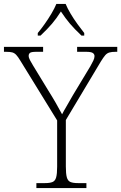

<svg xmlns="http://www.w3.org/2000/svg" viewBox="-30 -951 613 971"><path d="M154 0V-25H198Q222 -25 235.5 -30.5Q249 -36 254 -54Q259 -72 259 -108V-342L73 -644Q61 -664 52 -673.5Q43 -683 32 -686Q21 -689 0 -689H-10V-714H188V-689H154Q128 -689 121.5 -683.5Q115 -678 115 -669Q115 -659 121.5 -647Q128 -635 137 -620L215 -492Q234 -462 251.5 -431.5Q269 -401 284 -373Q292 -389 306.5 -413.5Q321 -438 339 -470L427 -616Q436 -632 442 -644.5Q448 -657 448 -667Q448 -677 439.5 -683Q431 -689 405 -689H360V-714H563V-689H555Q535 -689 523 -685.5Q511 -682 502 -671.5Q493 -661 480 -640L303 -344V-109Q303 -72 308 -54Q313 -36 326.5 -30.5Q340 -25 364 -25H407V0ZM161 -784Q177 -803 195.5 -829Q214 -855 230 -882Q246 -909 255 -931H302Q311 -909 327 -882Q343 -855 362 -829Q381 -803 396 -784V-771H382Q347 -804 324 -831Q301 -858 278 -893Q256 -858 233 -831Q210 -804 175 -771H161Z"/></svg>

Font: Noto Serif Tamil ExtraLight
Style: Regular
Weight: 200
Designer: Indian Type Foundry, Tom Grace, and the Monotype Design Team
Foundry: Monotype Imaging Inc.
Version: Version 2.004; ttfautohint (v1.8.4.7-5d5b)